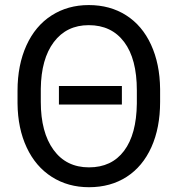

<svg xmlns="http://www.w3.org/2000/svg" viewBox="-20 -741 720 770"><path d="M468.8 -321.8V-396H216.3V-321.8ZM622.1 -332.5V-383.8Q621.1 -484.9 585.7 -561.8Q550.3 -638.7 485.8 -679.7Q421.4 -720.7 335.9 -720.7Q252 -720.7 186.8 -679Q121.6 -637.2 85.9 -558.6Q50.3 -480 50.3 -377.4V-326.2Q51.3 -225.6 87.2 -149.2Q123 -72.8 188 -31.5Q252.9 9.8 336.9 9.8Q423.3 9.8 487.8 -31.7Q552.2 -73.2 587.2 -150.9Q622.1 -228.5 622.1 -332.5ZM528.8 -378.4V-325.7Q527.3 -202.1 477.5 -136Q427.7 -69.8 336.9 -69.8Q245.6 -69.8 194.6 -140.1Q143.6 -210.4 143.6 -332.5V-384.8Q145 -504.9 196 -572.5Q247.1 -640.1 335.9 -640.1Q427.2 -640.1 478 -572.5Q528.8 -504.9 528.8 -378.4Z"/></svg>

Font: FAU Chimera
Style: Regular
Weight: 400
Version: Version 1.002;hotconv 1.0.117;makeotfexe 2.5.65602